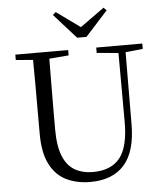

<svg xmlns="http://www.w3.org/2000/svg" viewBox="-62 -1001 921 1071"><g transform="rotate(-5 398.5 -465.0)"><path d="M401 16Q324 16 265.5 -13Q207 -42 174.5 -106.5Q142 -171 142 -276V-391Q142 -476 142 -560Q142 -625 141 -690L45 -698V-728H341V-698L232 -689Q231 -626 231 -561Q230 -477 230 -391V-291Q230 -199 253 -143Q276 -87 319 -62.5Q362 -38 420 -38Q522 -38 571.5 -100.5Q621 -163 620 -306L619 -687L498 -698V-728H756V-698L659 -688L657 -286Q657 -133 591.5 -58.5Q526 16 401 16ZM290 -945 423 -849 558 -946 574 -930 449 -792H397L273 -930Z"/></g></svg>

Font: Early Summer Mincho
Style: Regular
Weight: 400
Designer: GuiWonder
Version: Version 1.002